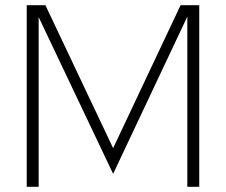

<svg xmlns="http://www.w3.org/2000/svg" viewBox="-20 -720 871 740"><path d="M83 0V-700H155L416 -149L676 -700H748V0H702V-656L416 -50L129 -654V0Z"/></svg>

Font: Red Hat Display VF
Style: Regular
Weight: 300
Designer: Pentagram, MCKL
Foundry: Pentagram, MCKL
Version: Version 1.023